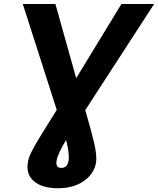

<svg xmlns="http://www.w3.org/2000/svg" viewBox="-20 -748 809 983"><path d="M96.7 -727.5H263.7L370.1 -347.7L601.6 -727.5H769L416.5 -184.1Q447.3 -79.6 462.2 -15.1Q477.1 49.3 471.7 84.5Q461.4 143.1 408.4 179.4Q355.5 215.8 276.9 215.8Q197.3 215.8 154.5 180.4Q111.8 145 123 81.5Q125 66.4 132.8 47.6Q140.6 28.8 157 0Q173.3 -28.8 200.9 -73.5Q228.5 -118.2 270.5 -185.5ZM318.4 -31.2Q298.3 2 285.6 28.8Q272.9 55.7 269.5 75.7Q264.2 111.8 293.9 111.8Q324.2 111.8 331.1 75.2Q334 55.2 330.6 28.6Q327.1 2 318.4 -31.2Z"/></svg>

Font: Inter Display
Style: Bold Italic
Weight: 700
Italic angle: -9.39999°
Designer: Rasmus Andersson
Foundry: rsms
Version: Version 4.000;git-a52131595